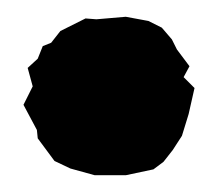

<svg xmlns="http://www.w3.org/2000/svg" viewBox="-20 -190 263 229"><path d="M93 19 64 11 45 2 25 -25 24 -35 8 -65 19 -87 13 -109 25 -120 31 -135 41 -139 52 -153 82 -168 95 -167 130 -170 157 -165 173 -157 185 -143 191 -131 206 -111 199 -98 212 -85 205 -54 197 -28 186 -11 175 3 163 12 130 19Z"/></svg>

Font: Winky Rough ExtraBold
Style: Regular
Weight: 800
Designer: Simon Atzbach
Foundry: typofactur
Version: Version 1.206; ttfautohint (v1.8.4.7-5d5b)